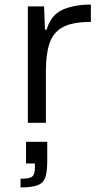

<svg xmlns="http://www.w3.org/2000/svg" viewBox="-20 -538 452 841"><path d="M102 0V-510H173L177 -408H184Q204 -474 255.5 -496Q307 -518 378 -518V-442Q297 -442 255 -419Q213 -396 197 -348.5Q181 -301 181 -229V0ZM70 283V245Q110 245 121.5 235Q133 225 133 195V178H94V83H187V163Q187 212 179 237.5Q171 263 145.5 273Q120 283 70 283Z"/></svg>

Font: Saira Expanded
Style: Regular
Weight: 400
Width: 7
Designer: Hector Gatti with collaboration of the Omnibus-Type team
Foundry: Omnibus-Type
Version: Version 1.100; ttfautohint (v1.8.3)